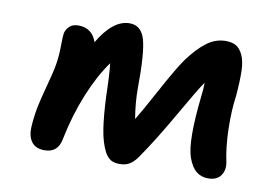

<svg xmlns="http://www.w3.org/2000/svg" viewBox="-65 -717 1124 781"><g transform="rotate(10 497.0 -326.5)"><path d="M160.2 -43Q123 -43 106.2 -65.7Q89.4 -88.4 91.1 -125.2Q92.8 -162.1 101.1 -208Q107.9 -242.2 123 -298.3Q138.2 -354.5 143.1 -378.9Q151.9 -422.9 152.3 -469.5Q152.8 -516.1 154.8 -525.9Q159.2 -543 172.4 -554.9Q185.5 -566.9 208 -566.9Q265.1 -566.9 284.2 -511.2Q343.3 -611.8 412.1 -611.8Q460.4 -611.8 476.1 -556.9Q491.7 -502 490.2 -355Q490.2 -296.4 501 -231.9Q522.5 -266.6 575.9 -365.2Q629.4 -463.9 657.2 -502.9Q694.8 -554.2 731.2 -581.5Q767.6 -608.9 810.1 -608.9Q835.4 -608.9 852.1 -599.4Q868.7 -589.8 880.4 -565.4Q892.1 -541 893.3 -500Q894.5 -459 889.2 -396Q880.4 -334 882.3 -258.1Q884.3 -182.1 897 -124Q903.3 -92.3 887.2 -69.1Q871.1 -45.9 835 -45.9Q806.2 -45.9 785.9 -62.3Q765.6 -78.6 752 -116.2Q729 -180.2 750 -370.1Q753.9 -397.9 753.9 -426.8Q731.9 -395.5 665.5 -279.5Q599.1 -163.6 545.9 -86.9Q530.8 -64 513.4 -52.5Q496.1 -41 471.2 -41Q446.8 -41 433.3 -49.6Q419.9 -58.1 409.2 -76.2Q389.6 -113.8 381.1 -168.5Q372.6 -223.1 369.1 -303.2Q367.2 -392.1 361.8 -438Q318.4 -378.4 282.5 -290.8Q246.6 -203.1 226.1 -102.1Q215.8 -43 160.2 -43Z"/></g></svg>

Font: Shantell Sans Irregular
Style: Italic
Weight: 600
Italic angle: -11.31°
Designer: Stephen Nixon, Anya Danilova, Shantell Martin
Foundry: Arrow Type
Version: Version 1.006;[9816181b4]